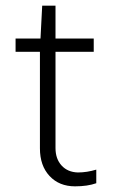

<svg xmlns="http://www.w3.org/2000/svg" viewBox="-20 -638 411 678"><path d="M121 -114V-455H35V-502H123L129 -618H176V-502H311V-455H176V-115Q176 -77 197.5 -53.5Q219 -30 255 -29Q287 -29 320 -39V9Q289 20 245 20Q189 20 155 -16.5Q121 -53 121 -114Z"/></svg>

Font: Metropolitano Light
Style: Regular
Weight: 300
Designer: Fonts by Alex Slobzheninov & Chris M. Simpson / Changes by Cristiano Sobral
Foundry: Fonts by Alex Slobzheninov & Chris M. Simpson / Changes by Cristiano Sobral
Version: Version 1.00;August 30, 2020;FontCreator 13.0.0.2681 64-bit